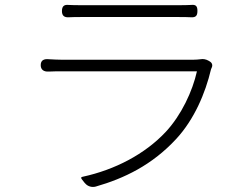

<svg xmlns="http://www.w3.org/2000/svg" viewBox="-20 -739 1020 778"><path d="M504 -670C588 -670 673 -670 701 -670C721 -670 739 -670 755 -669C774 -668 780 -676 780 -695C780 -715 773 -721 754 -719C738 -718 721 -718 702 -718C672 -718 586 -718 502 -718C417 -718 334 -718 311 -718C291 -718 274 -718 258 -719C239 -721 231 -713 231 -694C231 -676 240 -668 258 -669C275 -670 292 -670 311 -670C337 -670 420 -670 504 -670ZM501 -450C627 -450 754 -450 778 -450C760 -369 715 -273 652 -205C567 -114 445 -51 316 -23C308 -22 307 -18 312 -12L323 2L325 4C336 17 353 21 368 17C483 -16 596 -70 694 -176C767 -255 812 -361 835 -458C835 -459 836 -461 837 -463C843 -474 840 -484 830 -490L825 -493C815 -499 802 -501 793 -499C784 -498 774 -497 764 -497C724 -497 268 -497 229 -497C214 -497 197 -498 178 -499C158 -501 145 -495 145 -475C145 -456 158 -448 177 -449C196 -450 215 -450 229 -450C250 -450 375 -450 501 -450Z"/></svg>

Font: GenSenRounded2 TW L
Style: Regular
Weight: 300
Version: Version 2.100;PS 2.1;hotconv 16.6.51;makeotf.lib2.5.65220 DE